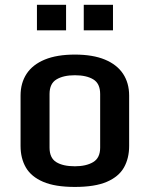

<svg xmlns="http://www.w3.org/2000/svg" viewBox="-20 -757 615 789"><path d="M287.6 11.2Q206.5 11.2 157.5 -9.8Q108.4 -30.8 86.4 -68.6Q64.5 -106.4 64.5 -157.2V-364.3Q64.5 -416 89.4 -453.9Q114.3 -491.7 164.1 -512.2Q213.9 -532.7 287.6 -532.7Q361.3 -532.7 410.9 -512.2Q460.4 -491.7 485.6 -453.9Q510.7 -416 510.7 -364.3V-157.2Q510.7 -106.4 489.3 -68.6Q467.8 -30.8 418.9 -9.8Q370.1 11.2 287.6 11.2ZM287.6 -73.7Q334 -73.7 362.8 -90.8Q391.6 -107.9 391.6 -150.4V-370.6Q391.6 -413.6 363.5 -430.7Q335.4 -447.8 287.6 -447.8Q240.7 -447.8 212.2 -430.7Q183.6 -413.6 183.6 -370.6V-150.4Q183.6 -107.9 211.2 -90.8Q238.8 -73.7 287.6 -73.7ZM324.2 -632.3V-737.3H444.3V-632.3ZM131.8 -632.3V-737.3H251.5V-632.3Z"/></svg>

Font: Monda SemiBold
Style: Regular
Weight: 600
Designer: Vernon Adams
Foundry: Vernon Adams
Version: Version 2.200